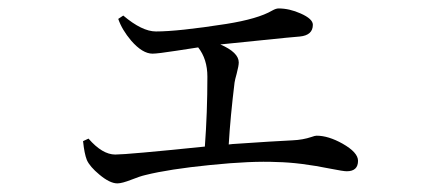

<svg xmlns="http://www.w3.org/2000/svg" viewBox="-20 -467 1040 448"><path d="M253.9 -39.1Q236.3 -39.1 211.9 -59.6Q189.5 -78.1 182.6 -93.8Q176.8 -108.4 173.8 -137.7L186.5 -143.6Q218.8 -106.4 249 -106.4Q276.4 -106.4 458 -125Q463.9 -204.1 463.9 -288.1Q463.9 -329.1 442.4 -356.4Q423.8 -353.5 391.6 -348.6Q347.7 -341.8 335.9 -341.8Q312.5 -341.8 286.1 -372.1Q264.6 -397.5 255.9 -422.9L267.6 -430.7Q311.5 -393.6 343.8 -393.6Q395.5 -393.6 507.8 -411.1Q582 -422.9 615.2 -442.4Q624 -447.3 629.9 -447.3Q655.3 -447.3 681.6 -435.5Q710 -422.9 710 -409.2Q710 -384.8 679.7 -381.8Q671.9 -380.9 647.5 -378.9Q547.9 -369.1 494.1 -363.3Q537.1 -344.7 537.1 -321.3Q537.1 -313.5 532.2 -294.9Q528.3 -281.2 527.3 -274.4Q517.6 -195.3 513.7 -129.9Q516.6 -129.9 522.5 -130.9Q622.1 -137.7 663.1 -139.6Q686.5 -140.6 707 -147.5Q714.8 -150.4 718.8 -150.4Q746.1 -150.4 779.3 -131.8Q815.4 -111.3 815.4 -91.8Q815.4 -67.4 789.1 -67.4Q781.2 -67.4 752 -73.2Q679.7 -87.9 626 -88.9Q567.4 -91.8 470.7 -82Q374 -72.3 319.3 -58.6Q306.6 -55.7 287.1 -47.9Q264.6 -39.1 253.9 -39.1Z"/></svg>

Font: Bpmf Zihi Only R
Style: R
Weight: 400
Foundry: But Ko
Version: Version 1.320